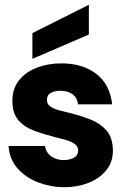

<svg xmlns="http://www.w3.org/2000/svg" viewBox="-20 -774 510 806"><path d="M249 12Q195 12 142.5 -7.5Q90 -27 55 -65.5Q20 -104 16 -161H169Q173 -133 195.5 -117.5Q218 -102 247 -102Q271 -102 289.5 -111.5Q308 -121 308 -143Q308 -161 291 -171.5Q274 -182 251.5 -188Q229 -194 212 -198Q165 -210 124 -225Q83 -240 57.5 -269Q32 -298 32 -351Q32 -402 60 -437Q88 -472 135 -490Q182 -508 238 -508Q326 -508 383.5 -464.5Q441 -421 451 -336H308Q303 -366 283 -379.5Q263 -393 233 -393Q211 -393 194 -384.5Q177 -376 177 -354Q177 -336 193.5 -325.5Q210 -315 232 -310Q254 -305 272 -300Q320 -288 360.5 -272Q401 -256 427 -226.5Q453 -197 454 -142Q454 -93 425.5 -58.5Q397 -24 350.5 -6Q304 12 249 12ZM116 -527V-635L353 -754V-629Z"/></svg>

Font: Rethink Sans ExtraBold
Style: Regular
Weight: 800
Designer: The Rethink Sans project authors (Hans Thiessen). DM Sans designed by Colophon Foundry.
Foundry: Rethink Communications LLC
Version: Version 1.001